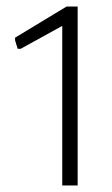

<svg xmlns="http://www.w3.org/2000/svg" viewBox="-20 -866 341 586"><path d="M170 -787 43 -717H34L26 -743V-751L183 -846H217V-300H170Z"/></svg>

Font: Encode Sans Normal
Style: ExtraLight
Weight: 200
Designer: Pablo Impallari, Andres Torresi
Foundry: Pablo Impallari, Andres Torresi
Version: Version 1.000; ttfautohint (v1.00) -l 8 -r 50 -G 200 -x 14 -